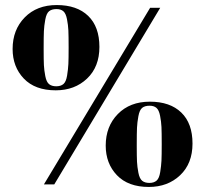

<svg xmlns="http://www.w3.org/2000/svg" viewBox="-20 -731 808 761"><path d="M399 -154Q399 -230 447 -279Q495 -328 574 -328Q654 -328 698.5 -285Q743 -242 743 -162Q743 -83 694 -36.5Q645 10 570 10Q488 10 443.5 -36.5Q399 -83 399 -154ZM522 -155Q522 -110 523 -90Q524 -70 528.5 -46.5Q533 -23 543.5 -14.5Q554 -6 572 -6Q590 -6 600.5 -15Q611 -24 615 -49Q619 -74 620 -94.5Q621 -115 621 -160Q621 -206 620 -227.5Q619 -249 614.5 -272Q610 -295 600 -303.5Q590 -312 573 -312Q554 -312 543.5 -303.5Q533 -295 528.5 -270.5Q524 -246 523 -225Q522 -204 522 -155ZM154 0 575 -700H615L195 0ZM30 -537Q30 -613 78 -662Q126 -711 205 -711Q285 -711 329.5 -668Q374 -625 374 -545Q374 -466 325 -419.5Q276 -373 201 -373Q119 -373 74.5 -419.5Q30 -466 30 -537ZM153 -538Q153 -493 154 -473Q155 -453 159.5 -429.5Q164 -406 174.5 -397.5Q185 -389 203 -389Q221 -389 231.5 -398Q242 -407 246 -432Q250 -457 251 -477.5Q252 -498 252 -543Q252 -589 251 -610.5Q250 -632 245.5 -655Q241 -678 231 -686.5Q221 -695 204 -695Q185 -695 174.5 -686.5Q164 -678 159.5 -653.5Q155 -629 154 -608Q153 -587 153 -538Z"/></svg>

Font: Abril Fatface
Style: Regular
Weight: 400
Designer: Veronika Burian, Jos Scaglione
Foundry: TypeTogether
Version: Version 1.001